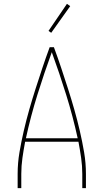

<svg xmlns="http://www.w3.org/2000/svg" viewBox="-20 -981 540 1001"><path d="M72 0V-74Q72 -131 81.5 -187Q91 -243 104 -299Q117 -355 132.5 -409.5Q148 -464 165.5 -518.5Q183 -573 201 -627Q219 -681 239 -735H261Q281 -681 299 -627Q317 -573 334.5 -518.5Q352 -464 367.5 -409.5Q383 -355 396 -299Q409 -243 418.5 -187Q428 -131 428 -74V0H409V-74Q409 -116 403 -158Q397 -200 389 -242H111Q103 -200 97 -158Q91 -116 91 -74V0ZM115 -260H385Q360 -375 325 -487Q290 -599 250 -709Q210 -599 175 -487Q140 -375 115 -260ZM247 -810 233 -820 329 -961 346 -949Z"/></svg>

Font: Iosevka Term Curly Thin
Style: Regular
Weight: 100
Designer: Belleve Invis
Foundry: Belleve Invis
Version: Version 32.3.0